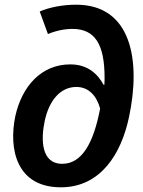

<svg xmlns="http://www.w3.org/2000/svg" viewBox="-20 -787 608 817"><path d="M239 10C408 10 496 -132 529 -289C580 -529 540 -767 304 -767C247 -767 190 -756 149 -738L184 -642C216 -656 255 -664 288 -664C384 -664 425 -599 425 -456C425 -449 425 -437 424 -426H421C395 -473 353 -513 279 -513C156 -513 73 -420 45 -292C16 -151 51 10 239 10ZM245 -90C154 -90 154 -195 170 -271C188 -358 236 -417 305 -417C359 -417 392 -377 406 -325C378 -177 328 -90 245 -90Z"/></svg>

Font: Noto Sans SemiBold
Style: Italic
Weight: 600
Italic angle: -12°
Designer: Monotype Design Team
Foundry: Monotype Imaging Inc.
Version: Version 2.013